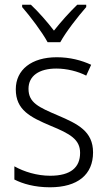

<svg xmlns="http://www.w3.org/2000/svg" viewBox="-20 -785 456 815"><path d="M182 -606H236C260 -650 311 -715 346 -755V-765H308C273 -731 240 -694 209 -655C180 -693 143 -735 111 -765H74V-755C108 -716 158 -650 182 -606ZM375 -138C375 -228 310 -259 226 -295C144 -330 101 -349 101 -408C101 -463 146 -494 219 -494C264 -494 311 -482 346 -464L367 -510C326 -529 277 -542 221 -542C114 -542 47 -489 47 -406C47 -318 108 -288 195 -251C278 -217 320 -193 320 -136C320 -75 281 -39 193 -39C137 -39 82 -56 41 -79V-23C76 -5 127 10 192 10C310 10 375 -44 375 -138Z"/></svg>

Font: Noto Sans Gujarati UI SemiCondensed Light
Style: Regular
Weight: 300
Width: 4
Designer: Jelle Bosma - Monotype Design Team, Universal Thirst
Foundry: Monotype Imaging Inc.
Version: Version 2.106